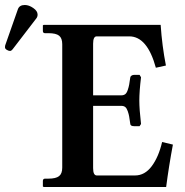

<svg xmlns="http://www.w3.org/2000/svg" viewBox="-59 -745 736 765"><path d="M40 -725.1Q56.2 -725.1 73.5 -713.1Q90.8 -701.2 90.8 -687Q90.8 -678.2 85.9 -671.9L-7.8 -549.8Q-13.7 -542 -19 -542Q-24.9 -542 -32 -546.4Q-39.1 -550.8 -39.1 -556.2Q-39.1 -562 -38.1 -564.9L12.2 -708Q18.1 -725.1 40 -725.1ZM115.2 0 111.8 -2V-23.9Q111.8 -32.7 120.1 -33.2H133.8Q163.6 -33.2 176.3 -43.2Q189 -53.2 189 -77.1V-568.8Q189 -592.8 176.5 -602.8Q164.1 -612.8 133.8 -612.8H120.1Q112.3 -612.8 111.8 -621.1V-644L115.2 -646H581.1Q586.9 -561 602.1 -483.9L562 -475.1Q527.8 -600.1 456.1 -600.1H326.2Q312 -600.1 312 -570.8V-365.2H424.8Q433.6 -365.2 439.7 -369.6Q445.8 -374 450 -386.5Q454.1 -398.9 455.6 -407.5Q457 -416 460 -436Q460 -439.9 464.6 -443.4Q469.2 -446.8 476.1 -446.8H497.1L502.9 -437Q496.1 -380.9 496.1 -344.2Q496.1 -310.1 502.9 -251L497.1 -242.2H476.1Q460 -242.2 460 -252Q457 -272 455.6 -281Q454.1 -290 450 -302Q445.8 -314 439.9 -318.6Q434.1 -323.2 424.8 -323.2H312V-75.2Q312 -46.4 326.2 -45.9H479Q518.1 -45.9 545.7 -83Q573.2 -120.1 586.9 -179.2L629.9 -168.9Q613.8 -83 603 0Z"/></svg>

Font: Linux Libertine
Style: Semibold
Weight: 600
Designer: Philipp H. Poll
Foundry: Philipp H. Poll
Version: Version 5.1.2 ; ttfautohint (v0.9)